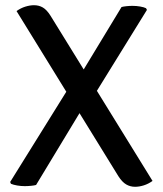

<svg xmlns="http://www.w3.org/2000/svg" viewBox="-20 -710 624 737"><path d="M43.5 -667.5Q59.5 -679 77.2 -684.5Q95 -690 110.5 -690Q129.5 -690 144.5 -681.2Q159.5 -672.5 174 -649.5L565.5 -15.5Q549.5 -4 532 1.5Q514.5 7 498.5 7Q480 7 464.5 -2Q449 -11 434.5 -33.5ZM446.5 -683Q453.5 -685 465 -686.2Q476.5 -687.5 488.5 -687.5Q503.5 -687.5 518 -685Q532.5 -682.5 540.5 -678.5L544 -672L337.5 -338L296 -293.5L118.5 0Q112 2 99.5 3.2Q87 4.5 75 4.5Q60.5 4.5 46 2Q31.5 -0.5 22 -4.5L19 -11.5L249.5 -382L291 -426.5Z"/></svg>

Font: Signika Negative
Style: Regular
Weight: 400
Designer: Anna Giedry
Foundry: Anna Giedry
Version: Version 2.001